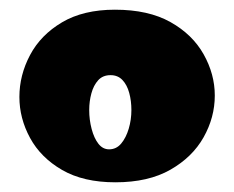

<svg xmlns="http://www.w3.org/2000/svg" viewBox="-20 -782 483 396"><path d="M218 -406Q152 -406 108 -431.5Q64 -457 42 -497.5Q20 -538 20 -582Q20 -627 42 -668.5Q64 -710 108 -736Q152 -762 217 -762Q286 -762 331.5 -736.5Q377 -711 400 -670Q423 -629 423 -585Q423 -540 400 -499Q377 -458 331.5 -432Q286 -406 218 -406ZM205 -474Q220 -474 230 -486Q240 -498 245.5 -516.5Q251 -535 251 -555Q251 -574 246.5 -590.5Q242 -607 232.5 -617Q223 -627 208 -627Q192 -627 182.5 -616.5Q173 -606 168.5 -589.5Q164 -573 164 -555Q164 -535 169 -516Q174 -497 183 -485.5Q192 -474 205 -474Z"/></svg>

Font: Marhey Light
Style: Bold
Weight: 700
Version: Version 1.000